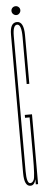

<svg xmlns="http://www.w3.org/2000/svg" viewBox="-54 -768 200 797"><g transform="rotate(-5 46.0 -370.0)"><path d="M40 4Q14 4 14 -51Q14 -106 14 -342Q14 -578 14 -628Q14 -678 43 -678Q71.5 -678 71.8 -621.5Q72 -565 72 -418H61Q61 -560 61 -613.5Q61 -667 43 -667Q25 -667 25 -621Q25 -575 25 -342Q25 -109 25 -58Q25 -7 40 -7Q49.5 -7 55.2 -19.5Q61 -32 61 -112V-279H42V-291H72V0H62.5V-21Q56.5 4 40 4ZM43.5 -707Q36 -707 30.2 -712.5Q24.5 -718 24.5 -726Q24.5 -733.5 30 -738.8Q35.5 -744 43.5 -744Q50.5 -744 56 -738.8Q61.5 -733.5 61.5 -726Q61.5 -718.5 56.2 -712.8Q51 -707 43.5 -707Z"/></g></svg>

Font: Anybody UltraCondensed Thin
Style: Regular
Weight: 100
Width: 1
Designer: Tyler Finck
Foundry: Etcetera Type Company
Version: Version 1.110